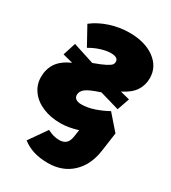

<svg xmlns="http://www.w3.org/2000/svg" viewBox="-202 -651 868 975"><g transform="rotate(30 232.0 -163.5)"><path d="M383 -162 459 -75 443 38Q430 126 375 176.5Q320 227 236 227Q143 227 86 181L158 78Q194 97 227 97Q253 97 267 84Q281 71 285 43L291 3Q235 20 191 20Q132 20 86 0.5Q40 -19 14 -54.5Q-12 -90 -12 -135Q-12 -181 11 -216Q34 -251 89 -276L30 -291L54 -366L178 -326Q225 -343 246.5 -354.5Q268 -366 273.5 -373.5Q279 -381 279 -390Q279 -417 236 -417Q210 -417 177 -406.5Q144 -396 116 -379L57 -486Q98 -518 153.5 -536Q209 -554 266 -554Q358 -554 414 -512.5Q470 -471 470 -405Q470 -364 449 -331.5Q428 -299 377 -273L432 -259L407 -187L293 -220Q231 -200 211 -184Q191 -168 191 -147Q191 -132 202.5 -124Q214 -116 235 -116Q270 -116 308.5 -129Q347 -142 383 -162Z"/></g></svg>

Font: Fira Sans Black
Style: Italic
Weight: 900
Italic angle: -8°
Designer: Carrois Corporate & Edenspiekermann AG
Foundry: Carrois Corporate GbR & Edenspiekermann AG
Version: Version 4.203